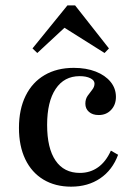

<svg xmlns="http://www.w3.org/2000/svg" viewBox="-20 -678 491 709"><path d="M242.7 11.3Q183.9 11.3 140.3 -14.9Q96.8 -41.1 73.4 -89.9Q50 -138.7 50 -205.6Q50 -274.2 74.6 -324.2Q99.2 -374.2 144.8 -400.8Q190.3 -427.4 252.4 -427.4Q298.4 -427.4 333.5 -413.7Q368.5 -400 388.3 -375.8Q408.1 -351.6 408.1 -320.2Q408.1 -291.1 390.3 -272.2Q372.6 -253.2 344.4 -253.2Q321.8 -253.2 308.5 -264.9Q295.2 -276.6 295.2 -295.2Q295.2 -312.1 303.6 -324.2Q312.1 -336.3 320.6 -346.8Q329 -357.3 329 -369.4Q329 -381.5 313.7 -389.1Q298.4 -396.8 274.2 -396.8Q216.9 -396.8 185.5 -349.6Q154 -302.4 154 -216.9Q154 -130.6 185.1 -85.1Q216.1 -39.5 275 -39.5Q312.9 -39.5 341.9 -60.1Q371 -80.6 389.5 -121.8L416.1 -106.5Q395.2 -50 350 -19.4Q304.8 11.3 242.7 11.3ZM117.7 -482.3 100 -499.2 229 -658.1H257.3L382.3 -499.2L366.1 -482.3L198.4 -587.9L241.1 -596.8Z"/></svg>

Font: Playfair SemiBold
Style: Regular
Weight: 600
Designer: Claus Eggers Sørensen
Foundry: Claus Eggers Sørensen
Version: Version 2.001;gftools[0.9.30]